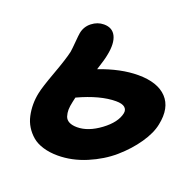

<svg xmlns="http://www.w3.org/2000/svg" viewBox="-110 -786 854 838"><g transform="rotate(20 316.5 -366.5)"><path d="M240.2 -63Q202.6 -63 172.1 -72.3Q141.6 -81.5 121.8 -98.4Q102.1 -115.2 88.6 -137Q75.2 -158.7 69.6 -184.6Q64 -210.4 64 -237.1Q64 -263.7 69.8 -291Q75.7 -320.3 103.5 -396.2Q131.3 -472.2 139.2 -507.8Q141.6 -522.5 144.3 -555.4Q147 -588.4 148.9 -598.1Q154.8 -629.9 180.2 -649.9Q205.6 -669.9 235.8 -669.9Q275.4 -669.9 290.8 -638.4Q306.2 -606.9 294.9 -550.8Q291 -527.8 273.9 -476.1Q371.1 -513.2 452.1 -513.2Q542.5 -513.2 584.7 -468.5Q627 -423.8 609.9 -341.8Q601.6 -299.3 568.4 -251Q535.2 -202.6 486.8 -160.6Q438.5 -118.7 372.6 -90.8Q306.6 -63 240.2 -63ZM222.2 -305.2Q217.3 -283.7 217 -267.8Q216.8 -252 221.4 -237.5Q226.1 -223.1 240.2 -215.6Q254.4 -208 277.8 -208Q329.1 -208 384.5 -249Q439.9 -290 449.2 -335Q452.6 -352.1 440.7 -362.5Q428.7 -373 399.9 -373Q326.2 -373 227.1 -327.1Q223.1 -311 222.2 -305.2Z"/></g></svg>

Font: Shantell Sans Irregular Bouncy
Style: Bold Italic
Weight: 700
Italic angle: -11.31°
Designer: Stephen Nixon, Anya Danilova, Shantell Martin
Foundry: Arrow Type
Version: Version 1.006;[9816181b4]